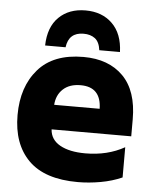

<svg xmlns="http://www.w3.org/2000/svg" viewBox="-55 -822 710 879"><g transform="rotate(5 300.0 -383.0)"><path d="M303 -776Q227 -776 180.5 -730.5Q134 -685 132 -600H226Q235 -669 303 -669Q335 -669 355.5 -653.5Q376 -638 381 -600H476Q473 -684 426 -730Q379 -776 303 -776ZM538 -29V-168Q460 -124 358 -124Q285 -124 241.5 -148.5Q198 -173 195 -220H561V-298Q561 -429 494.5 -496Q428 -563 312 -563Q174 -563 104 -482.5Q34 -402 34 -272Q34 -139 108.5 -64.5Q183 10 335 10Q386 10 439.5 0.5Q493 -9 538 -29ZM310 -433Q404 -433 406 -333H197Q200 -378 229.5 -405.5Q259 -433 310 -433Z"/></g></svg>

Font: Noto Sans Mono UI ExtraBold
Style: Regular
Weight: 800
Designer: Monotype Design team
Foundry: Monotype Imaging Inc.
Version: 1.000